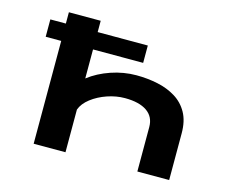

<svg xmlns="http://www.w3.org/2000/svg" viewBox="-103 -904 1306 1058"><g transform="rotate(15 550.0 -375.0)"><path d="M166.5 0V-586.5H78V-685.5H166.5V-750H348V-685.5H634V-586.5H348V-421Q401.5 -462.5 472.8 -486.8Q544 -511 616.5 -511Q679.5 -511 737.8 -498.8Q796 -486.5 841.5 -458.5Q887 -430.5 913.2 -383.5Q939.5 -336.5 939.5 -266.5V0H758V-253.5Q758 -312 713.8 -342.5Q669.5 -373 588 -373Q538.5 -373 488 -355.8Q437.5 -338.5 399.2 -309Q361 -279.5 348 -243.5V0Z"/></g></svg>

Font: Trispace Expanded
Style: Bold
Weight: 700
Width: 7
Designer: Tyler Finck
Foundry: Etcetera Type Company
Version: Version 1.210; ttfautohint (v1.8.3)